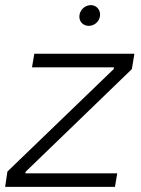

<svg xmlns="http://www.w3.org/2000/svg" viewBox="-27 -730 552 750"><path d="M-7 0H422L431 -53H72L73 -59L488 -460L498 -520H107L98 -467H418L417 -460L2 -60ZM320 -629C342 -629 364 -647 364 -673C364 -693 349 -710 328 -710C304 -710 283 -690 283 -665C283 -645 298 -629 320 -629Z"/></svg>

Font: Fixel Display Light
Style: Italic
Weight: 300
Italic angle: -10°
Designer: AlfaBravo + MacPaw
Foundry: Kyrylo Tkachov, Marchela Mozhyna, Serhii Makarenko, Maria Weinstein, Zakhar Kryvoshyya
Version: Version 1.210;Glyphs 3.2 (3217)